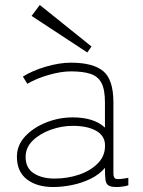

<svg xmlns="http://www.w3.org/2000/svg" viewBox="-20 -742 576 772"><path d="M194 10Q128 10 88 -21Q48 -52 48 -112Q48 -158 81 -193.5Q114 -229 165.5 -249.5Q217 -270 272 -270Q358 -270 402 -229V-330Q402 -382 388 -408.5Q374 -435 344 -445Q314 -455 265 -455Q225 -455 175 -440.5Q125 -426 90 -405L72 -434Q110 -458 164.5 -474Q219 -490 265 -490Q354 -490 395 -456Q436 -422 436 -330V-44Q436 -25 447.5 -22.5Q459 -20 496 -27V3Q488 6 474 8Q460 10 450 10Q426 10 416 3.5Q406 -3 404 -20Q402 -37 402 -67Q379 -40 344 -23Q309 -6 269.5 2Q230 10 194 10ZM199 -24Q253 -24 300 -40.5Q347 -57 376 -88Q405 -119 402 -164Q399 -199 364 -217.5Q329 -236 273 -236Q228 -236 184.5 -220.5Q141 -205 112 -177Q83 -149 83 -111Q83 -66 116 -45Q149 -24 199 -24ZM331 -531 107 -678 140 -722 348 -555Z"/></svg>

Font: Zen Kaku Gothic Antique Light
Style: Regular
Weight: 300
Designer: Yoshimichi Ohira
Foundry: Positype
Version: Version 1.001